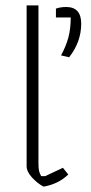

<svg xmlns="http://www.w3.org/2000/svg" viewBox="-20 -687 340 714"><path d="M79 -69V-667H123V-80Q123 -62 125 -52.5Q127 -43 133 -32H148L214 -63L234 -38Q196 -2 142 7Q119 -5 99 -27Q79 -49 79 -69ZM207 -481Q225 -514 234 -546.5Q243 -579 243 -622H188V-655Q205 -661 226 -661Q282 -661 282 -599Q282 -531 237 -474Z"/></svg>

Font: Athiti Light
Style: Regular
Weight: 300
Designer: CadsonDemak Team
Foundry: CadsonDemak
Version: Version 1.033